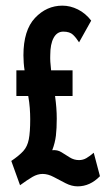

<svg xmlns="http://www.w3.org/2000/svg" viewBox="-20 -645 390 680"><path d="M51 11 20 -75Q48 -94 62.5 -110Q77 -126 82 -151.5Q87 -177 87 -223Q87 -241 85.5 -262Q84 -283 80 -305H38V-396H67Q65 -409 64 -422.5Q63 -436 63 -449Q63 -538 104 -581.5Q145 -625 201 -625Q229 -625 256 -611.5Q283 -598 303 -572L260 -495Q250 -511 238.5 -522Q227 -533 204 -533Q182 -533 170 -511Q158 -489 158 -450Q157 -429 161 -396H237V-305H175Q178 -283 179.5 -263.5Q181 -244 181 -225Q181 -190 178 -164.5Q175 -139 165 -113Q183 -115 197.5 -106Q212 -97 227 -87.5Q242 -78 260 -78Q274 -78 286 -85Q298 -92 312 -104L334 -21Q299 15 255 15Q234 15 212.5 4Q191 -7 170.5 -18Q150 -29 131 -29Q113 -29 95 -18.5Q77 -8 51 11Z"/></svg>

Font: Inconsolata ExtraCondensed ExtraBold
Style: Regular
Weight: 800
Width: 2
Monospace: yes
Designer: Raph Levien, Cyreal, Brenton Simpson
Foundry: Raph Levien, Cyreal, Google
Version: Version 3.001; ttfautohint (v1.8.2.53-6de2)